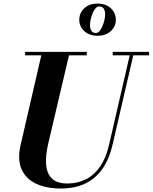

<svg xmlns="http://www.w3.org/2000/svg" viewBox="-20 -1040 854 1074"><path d="M320.5 14.5Q239 14.5 181.8 -12.5Q124.5 -39.5 100.5 -93.8Q76.5 -148 95.5 -230L215.5 -750H370.5L250.5 -240Q239.5 -193 237.5 -152.2Q235.5 -111.5 246 -80.2Q256.5 -49 283.2 -31.2Q310 -13.5 356.5 -13.5Q413.5 -13.5 460 -36.8Q506.5 -60 539.8 -108Q573 -156 590 -230L710 -750H730L609.5 -230Q591.5 -151.5 553.8 -96.8Q516 -42 457.8 -13.8Q399.5 14.5 320.5 14.5ZM120.5 -730.5V-750H465.5V-730.5ZM610.5 -730.5V-750H814V-730.5ZM526 -840Q480 -840 451.8 -865.8Q423.5 -891.5 423.5 -929.5Q423.5 -968 451.8 -994Q480 -1020 526 -1020Q571.5 -1020 599.8 -994Q628 -968 628 -929.5Q628 -891.5 599.8 -865.8Q571.5 -840 526 -840ZM516.5 -855.5Q528 -855.5 537.2 -866.8Q546.5 -878 553.5 -894.5Q560.5 -911 564.2 -928.8Q568 -946.5 568 -959.5Q568 -978.5 560.5 -991.2Q553 -1004 534.5 -1004Q523.5 -1004 514 -993Q504.5 -982 497.8 -965.2Q491 -948.5 487.2 -930.8Q483.5 -913 483.5 -900Q483.5 -881 491 -868.2Q498.5 -855.5 516.5 -855.5Z"/></svg>

Font: Bodoni Moda 11pt
Style: Bold Italic
Weight: 700
Italic angle: -13°
Designer: Owen Earl
Foundry: indestructible type
Version: Version 2.004